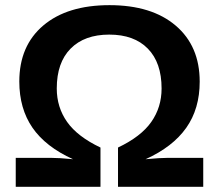

<svg xmlns="http://www.w3.org/2000/svg" viewBox="-20 -718 842 738"><path d="M400.9 -698.2Q563 -698.2 655.3 -619.6Q747.6 -541 747.6 -404.3Q747.6 -299.8 695.8 -226.6Q644 -153.3 539.6 -106Q595.2 -111.3 626.5 -111.3H761.2V0H433.6V-150.9Q522 -192.9 561.5 -249.3Q601.1 -305.7 601.1 -377.9Q601.1 -477.1 548.3 -531Q495.6 -585 399.9 -585Q304.7 -585 251.5 -531.2Q198.2 -477.5 198.2 -377.9Q198.2 -305.7 238 -249.3Q277.8 -192.9 366.2 -150.9V0H40.5V-111.3H174.3Q207 -111.3 260.7 -106Q155.3 -153.8 104.7 -227.3Q54.2 -300.8 54.2 -404.8Q54.2 -542 146.5 -620.1Q238.8 -698.2 400.9 -698.2Z"/></svg>

Font: Liberation Sans
Style: Bold
Weight: 700
Designer: Steve Matteson
Foundry: Ascender Corporation
Version: Version 2.1.5